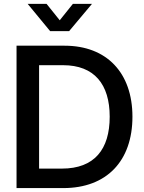

<svg xmlns="http://www.w3.org/2000/svg" viewBox="-20 -961 735 981"><path d="M303.2 0C525.4 0 656.7 -138.7 656.7 -364.7C656.7 -589.4 524.9 -727.5 310.1 -727.5H64.5V0ZM217.8 -941.4H121.6V-940.9L236.3 -801.8H333L449.7 -940.9V-941.4H352.5L285.2 -857.4ZM179.7 -99.6V-627.9H302.2C461.9 -627.9 540.5 -530.3 540.5 -364.7C540.5 -197.8 462.4 -99.6 296.4 -99.6Z"/></svg>

Font: Raveo Display Display Medium
Style: Regular
Weight: 500
Designer: Jakub Foglar, Rasmus Andersson (Inter)
Foundry: Jakubfoglar.com
Version: Version 1.100;Glyphs 3.2.3 (3260)